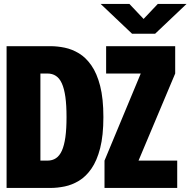

<svg xmlns="http://www.w3.org/2000/svg" viewBox="-20 -928 941 948"><path d="M12.5 0V-700H229.5Q263.5 -700 299.8 -692.5Q336 -685 370 -664.5Q404 -644 431.2 -605Q458.5 -566 474.5 -503.8Q490.5 -441.5 490.5 -350Q490.5 -258.5 474.5 -196.2Q458.5 -134 431.2 -95Q404 -56 370 -35.5Q336 -15 299.8 -7.5Q263.5 0 229.5 0ZM179.5 -135H214.5Q238.5 -135 256.2 -146.8Q274 -158.5 285.5 -184Q297 -209.5 302.8 -250.5Q308.5 -291.5 308.5 -350Q308.5 -408.5 302.8 -449.5Q297 -490.5 285.5 -516Q274 -541.5 256.2 -553.2Q238.5 -565 214.5 -565H179.5ZM496 0V-135L675 -565H504V-700H845V-565L664 -135H855V0ZM477 -908.5H619L689 -834.5L759 -908.5H901L746 -761.5H632Z"/></svg>

Font: Trispace Thin ExtraBold
Style: Regular
Weight: 800
Version: Version 1.210